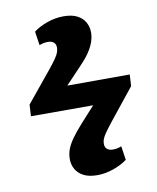

<svg xmlns="http://www.w3.org/2000/svg" viewBox="-77 -644 638 780"><g transform="rotate(-10 242.0 -254.0)"><path d="M262 76Q227.5 76 205.5 64.5Q183.5 53 173 34Q162.5 15 162.5 -7.5Q162.5 -28.5 169.7 -48Q177 -67.5 193 -90Q209 -112.5 234.5 -141L294 -206.5H37.5L40 -254L144.5 -381.5Q163.5 -405 173.2 -419.3Q183 -433.5 186.5 -443.5Q190 -453.5 190 -463Q190 -477.5 181.2 -484.7Q172.5 -492 157.5 -492Q149 -492 140.5 -490.5Q132 -489 122 -485L113.5 -542Q136 -559.5 169.7 -571.5Q203.5 -583.5 237 -583.5Q272.5 -583.5 294.3 -572Q316 -560.5 326.5 -541.5Q337 -522.5 337 -500Q337 -480 329.8 -459.5Q322.5 -439 307.5 -417.2Q292.5 -395.5 268.5 -371L204.5 -303.5L462 -304L459.5 -256.5L355 -126Q336.5 -102.5 326.5 -88Q316.5 -73.5 313 -64Q309.5 -54.5 309.5 -44.5Q309.5 -30 318.5 -22.8Q327.5 -15.5 342 -15.5Q352 -15.5 360.3 -17.3Q368.5 -19 377.5 -22.5L386 34.5Q364 51.5 329.8 63.8Q295.5 76 262 76Z"/></g></svg>

Font: Literata
Style: Italic
Weight: 400
Italic angle: -2°
Designer: Latin by Veronika Burian and Jose Scaglione. Greek by Irene Vlachou. Cyrillic by Vera Evstafieva
Foundry: TypeTogether
Version: Version 3.103;gftools[0.9.29]